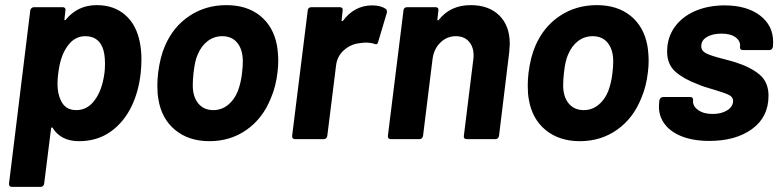

<svg xmlns="http://www.w3.org/2000/svg" viewBox="-20 -542 3044 748"><path d="M531 -311Q531 -285 528 -256Q520 -186 494 -131Q464 -67 411.5 -29.5Q359 8 288 8Q217 8 185 -44Q183 -46 181 -45.5Q179 -45 179 -42L152 174Q151 179 147.5 182.5Q144 186 139 186H26Q15 186 15 174L98 -502Q99 -507 103 -510.5Q107 -514 112 -514H225Q230 -514 233 -510.5Q236 -507 235 -502L231 -467Q230 -464 232 -463.5Q234 -463 237 -466Q283 -522 357 -522Q424 -522 468 -483.5Q512 -445 525 -376Q531 -345 531 -311ZM387 -258Q389 -271 389 -295Q389 -334 379 -358Q361 -401 312 -401Q268 -401 240 -358Q215 -322 207 -257Q204 -235 204 -216Q204 -179 216 -153Q233 -113 277 -113Q321 -113 349 -152Q378 -190 387 -258Z M597 -156Q593 -177 593 -208Q593 -233 596 -258Q604 -321 623 -364Q655 -438 718 -480Q781 -522 862 -522Q942 -522 993.5 -480.5Q1045 -439 1059 -365Q1064 -335 1064 -304Q1064 -283 1061 -260Q1055 -205 1035 -159Q1004 -81 941 -36.5Q878 8 796 8Q715 8 662 -36Q609 -80 597 -156ZM907 -188Q919 -221 923 -258Q926 -282 926 -303Q926 -348 905 -374.5Q884 -401 846 -401Q814 -401 789 -382Q764 -363 750 -329Q739 -305 734 -258Q731 -233 731 -210Q731 -165 752.5 -139Q774 -113 811 -113Q843 -113 868 -133Q893 -153 907 -188Z M1483 -507Q1489 -503 1487 -492L1453 -378Q1450 -366 1439 -371Q1424 -376 1404 -376Q1397 -376 1383 -374Q1348 -371 1320.5 -347Q1293 -323 1289 -285L1255 -12Q1254 -7 1250.5 -3.5Q1247 0 1242 0H1129Q1118 0 1118 -12L1179 -502Q1179 -507 1183 -510.5Q1187 -514 1192 -514H1305Q1310 -514 1313 -510.5Q1316 -507 1315 -502L1311 -464Q1310 -461 1312 -460Q1314 -459 1316 -461Q1361 -521 1430 -521Q1464 -521 1483 -507Z M1966 -371Q1966 -362 1964 -340L1924 -12Q1923 -7 1919.5 -3.5Q1916 0 1911 0H1797Q1792 0 1789 -3.5Q1786 -7 1787 -12L1824 -311Q1825 -316 1825 -326Q1825 -360 1806.5 -380.5Q1788 -401 1756 -401Q1721 -401 1695.5 -376Q1670 -351 1665 -311L1628 -12Q1627 -7 1623.5 -3.5Q1620 0 1615 0H1502Q1491 0 1491 -12L1552 -502Q1552 -507 1556 -510.5Q1560 -514 1565 -514H1678Q1683 -514 1686 -510.5Q1689 -507 1688 -502L1684 -467Q1684 -464 1685.5 -463Q1687 -462 1689 -464Q1734 -522 1814 -522Q1884 -522 1925 -482Q1966 -442 1966 -371Z M2040 -156Q2036 -177 2036 -208Q2036 -233 2039 -258Q2047 -321 2066 -364Q2098 -438 2161 -480Q2224 -522 2305 -522Q2385 -522 2436.5 -480.5Q2488 -439 2502 -365Q2507 -335 2507 -304Q2507 -283 2504 -260Q2498 -205 2478 -159Q2447 -81 2384 -36.5Q2321 8 2239 8Q2158 8 2105 -36Q2052 -80 2040 -156ZM2350 -188Q2362 -221 2366 -258Q2369 -282 2369 -303Q2369 -348 2348 -374.5Q2327 -401 2289 -401Q2257 -401 2232 -382Q2207 -363 2193 -329Q2182 -305 2177 -258Q2174 -233 2174 -210Q2174 -165 2195.5 -139Q2217 -113 2254 -113Q2286 -113 2311 -133Q2336 -153 2350 -188Z M2548 -142 2549 -152Q2550 -157 2554 -160.5Q2558 -164 2563 -164H2670Q2675 -164 2678 -160.5Q2681 -157 2680 -152V-151Q2678 -129 2699.5 -113.5Q2721 -98 2756 -98Q2791 -98 2813.5 -112.5Q2836 -127 2836 -149Q2836 -164 2820 -172Q2804 -180 2767 -191Q2720 -204 2698 -214Q2644 -234 2611.5 -262.5Q2579 -291 2579 -341Q2579 -395 2608 -436Q2637 -477 2688 -499Q2739 -521 2803 -521Q2889 -521 2940.5 -482Q2992 -443 2992 -379Q2992 -366 2991 -359Q2990 -354 2986.5 -350.5Q2983 -347 2978 -347H2873Q2868 -347 2865 -350.5Q2862 -354 2863 -359Q2866 -381 2846.5 -396Q2827 -411 2791 -411Q2756 -411 2734 -398Q2712 -385 2712 -362Q2712 -344 2730.5 -334.5Q2749 -325 2792 -314Q2831 -304 2843 -300Q2904 -281 2939 -251.5Q2974 -222 2974 -169Q2974 -86 2910 -39.5Q2846 7 2744 7Q2679 7 2633 -12Q2587 -31 2565 -65Q2543 -99 2548 -142Z"/></svg>

Font: Barlow
Style: Bold Italic
Weight: 700
Italic angle: -7°
Designer: Jeremy Tribby
Foundry: Tribby Type
Version: Version 1.422